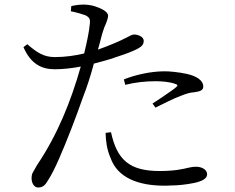

<svg xmlns="http://www.w3.org/2000/svg" viewBox="-20 -801 1040 851"><path d="M535 -425 529 -449C576 -468 645 -485 710 -485C729 -485 770 -482 810 -473C849 -464 881 -446 881 -417C881 -400 864 -395 840 -392C823 -391 808 -387 781 -376C750 -365 704 -341 669 -324L656 -342C679 -357 711 -378 736 -396C749 -405 757 -411 761 -415C769 -421 768 -426 757 -429C733 -438 700 -441 669 -441C625 -441 579 -436 535 -425ZM294 -751 296 -774C335 -783 369 -783 401 -773C432 -763 459 -748 459 -732C459 -723 456 -713 451 -700C439 -675 431 -645 425 -621C422 -608 418 -595 414 -581C467 -600 509 -618 540 -634C555 -642 566 -648 574 -648C591 -648 617 -639 617 -620C617 -601 606 -591 569 -575C554 -568 515 -554 468 -539C444 -532 420 -525 396 -519C383 -470 366 -416 347 -368C316 -279 277 -178 242 -98C224 -57 208 -25 193 -2C180 21 169 30 149 30C132 30 120 12 120 -11C120 -22 122 -32 127 -39C131 -46 137 -56 144 -69C235 -204 294 -351 338 -506C302 -499 260 -494 223 -494C166 -494 117 -516 84 -592L101 -605C144 -568 174 -548 223 -548C270 -548 316 -555 353 -564C366 -618 375 -661 378 -694C381 -717 376 -725 357 -734C336 -741 315 -747 294 -751ZM448 -212 472 -215C499 -91 555 -43 688 -43C755 -43 792 -52 817 -58C829 -61 840 -62 849 -62C872 -62 898 -51 898 -28C898 -9 874 3 840 10C806 17 768 21 739 21C724 22 714 22 709 22C593 22 501 -13 470 -101C453 -140 449 -177 448 -212Z"/></svg>

Font: CJK Symbols
Style: Regular
Weight: 400
Designer: Ryoko NISHIZUKA 西塚涼子 (kana & ideographs); Frank Grießhammer (serif-style Latin); Paul D. Hunt (sans serif–style Latin); 
Foundry: Unicode
Version: Version 2.000;hotconv 1.1.0;makeotfexe 2.6.0